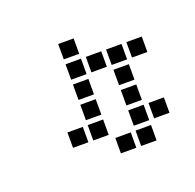

<svg xmlns="http://www.w3.org/2000/svg" viewBox="-54 -266 323 318"><g transform="rotate(-20 107.0 -107.0)"><path d="M75.7 -67.1V-40H102.9V-67.1ZM75.7 -102.9V-75.7H102.9V-102.9ZM75.7 -138.6V-111.4H102.9V-138.6ZM111.4 -31.4V-4.3H138.6V-31.4ZM147.1 -31.4V-4.3H174.3V-31.4ZM147.1 -174.3V-147.1H174.3V-174.3ZM75.7 -174.3V-147.1H102.9V-174.3ZM147.1 -138.6V-111.4H174.3V-138.6ZM147.1 -102.9V-75.7H174.3V-102.9ZM147.1 -67.1V-40H174.3V-67.1ZM182.9 -174.3V-147.1H210V-174.3ZM111.4 -174.3V-147.1H138.6V-174.3ZM40 -67.1V-40H67.1V-67.1ZM75.7 -210V-182.9H102.9V-210ZM182.9 -67.1V-40H210V-67.1Z"/></g></svg>

Font: Gossip Low Square
Style: Regular
Weight: 400
Width: 3
Designer: Deborah Khodanovich
Version: Version 1.001;Glyphs 3.3.1 (3343)